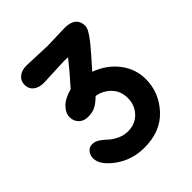

<svg xmlns="http://www.w3.org/2000/svg" viewBox="-209 -893 1044 1044"><g transform="rotate(-45 313.5 -371.0)"><path d="M319 -750 454 -754Q542 -754 542 -680Q542 -647 444 -538Q397 -485 392 -479Q475 -448 522.5 -385Q570 -322 570 -245Q570 -142 498 -64Q426 14 302 14Q206 14 134 -38.5Q62 -91 62 -143Q62 -166 76 -183.5Q90 -201 112.5 -201Q135 -201 155.5 -187Q176 -173 193 -156.5Q210 -140 239.5 -126Q269 -112 301 -112Q357 -112 392.5 -149.5Q428 -187 428 -241Q428 -295 394 -330Q360 -365 312 -373Q281 -343 258 -332Q235 -321 202.5 -321Q170 -321 150 -341Q130 -361 130 -392Q130 -423 158 -451.5Q186 -480 242 -495Q306 -566 355 -628Q345 -629 324 -629L163 -622Q126 -622 103.5 -640Q81 -658 81 -688.5Q81 -719 103.5 -737.5Q126 -756 163 -756Z"/></g></svg>

Font: Delius Unicase
Style: Bold
Weight: 700
Designer: Natalia Raices
Foundry: Natalia Raices
Version: Version 1.001